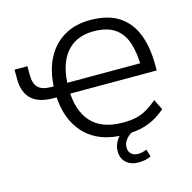

<svg xmlns="http://www.w3.org/2000/svg" viewBox="-126 -841 1162 1159"><g transform="rotate(-15 454.5 -261.0)"><path d="M561.9 8.9Q403.2 8.9 314.9 -82.1Q226.6 -173.1 221.2 -332.7L241.3 -315.3H200.9Q109.9 -315.3 64.9 -358.5Q19.8 -401.7 19.8 -485.8V-542.5H100.3V-488.3Q100.3 -432.9 125.8 -408.5Q151.4 -384 206 -384H233.9L221.2 -368.8Q224.6 -476.3 263.5 -553.4Q302.3 -630.4 372.2 -672.2Q442 -713.9 536.5 -713.9Q647.7 -713.9 716 -669Q784.2 -624.1 815.9 -542.7Q847.5 -461.2 847.5 -351.8V-315.8H290.8L306.1 -343.8Q307.6 -209 373.3 -136.7Q439 -64.5 570 -64.5Q620.3 -64.5 655.5 -73Q690.8 -81.5 721.5 -99.7Q752.3 -117.8 786.8 -146.5L819.1 -81.4Q784.6 -52.2 747.6 -31.9Q710.5 -11.6 665.6 -1.3Q620.8 8.9 561.9 8.9ZM539.4 -642.9Q427.9 -642.9 367.5 -568.5Q307 -494.1 306.1 -357.1L290.8 -383.5H784.9L763.1 -352Q763.1 -446.5 741.6 -511.5Q720.2 -576.4 671.1 -609.6Q622 -642.9 539.4 -642.9ZM598.7 192.3Q551.1 192.3 522.3 165.9Q493.4 139.5 493.4 94.7Q493.4 54.8 519 19.6Q544.6 -15.6 589.1 -36.2L618 0Q602.1 6.5 586.8 18.8Q571.5 31.1 561.3 48.2Q551.2 65.3 551.2 86Q551.2 114.2 568.2 128Q585.3 141.8 609.3 141.8Q623.3 141.8 636.3 138.8Q649.3 135.8 663.3 129.7L677.2 175.3Q663 183.3 643 187.8Q623.1 192.3 598.7 192.3Z"/></g></svg>

Font: Mulish ExtraLight
Style: Regular
Weight: 200
Designer: Vernon Adams
Foundry: Vernon Adams
Version: Version 3.603